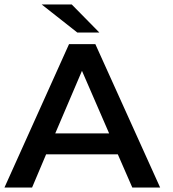

<svg xmlns="http://www.w3.org/2000/svg" viewBox="-24 -842 778 862"><path d="M505 -149H183L120 0H-4L286 -644H404L695 0H570ZM466 -243 344 -524 224 -243ZM163 -822H298L422 -696H323Z"/></svg>

Font: Montserrat Ace
Style: Bold
Weight: 600
Designer: Julieta Ulanovsky
Foundry: Julieta Ulanovsky
Version: Version 1